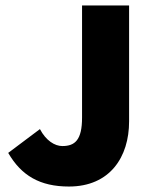

<svg xmlns="http://www.w3.org/2000/svg" viewBox="-20 -670 560 702"><path d="M232 12C382 12 452 -96 452 -226V-650H280V-240C280 -158 254 -136 208 -136C180 -136 148 -156 126 -198L10 -111C58 -28 126 12 232 12Z"/></svg>

Font: Giro Sans Black
Style: Regular
Weight: 900
Designer: Paul D. Hunt
Foundry: Adobe Systems Incorporated
Version: Version 1.000;PS 1.0;hotconv 1.0.88;makeotf.lib2.5.647800